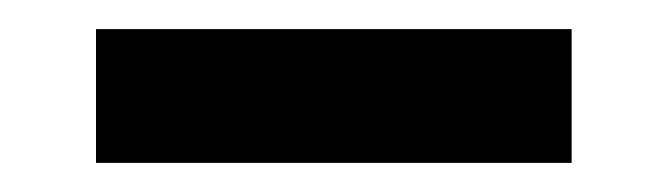

<svg xmlns="http://www.w3.org/2000/svg" viewBox="-20 -291 459 132"><path d="M46 -271H373V-179H46Z"/></svg>

Font: Podkova
Style: Bold
Weight: 700
Designer: Ilya Yudin
Foundry: Cyreal (www.cyreal.org)
Version: Version 2.102; ttfautohint (v1.8.1.43-b0c9)